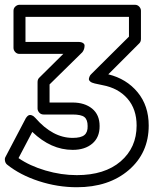

<svg xmlns="http://www.w3.org/2000/svg" viewBox="-79 -744 666 798"><path d="M-56.2 -91.8 26.9 -250Q27.3 -251.5 28.6 -253.4Q29.8 -255.4 33.7 -259.8Q37.6 -264.2 42.2 -265.6Q46.9 -267.1 53.7 -264.6Q60.5 -262.2 67.9 -253.9Q140.1 -170.9 223.1 -170.9Q257.8 -170.9 272 -182.9Q286.1 -194.8 285.2 -220.2Q285.2 -246.6 272 -257.3Q258.8 -268.1 222.2 -268.1H102.1Q91.3 -268.1 84.2 -275.9Q77.1 -283.7 77.1 -293V-402.8Q77.1 -414.1 84 -420.9L184.1 -520H2Q-8.8 -520 -15.9 -527.8Q-22.9 -535.6 -22.9 -544.9V-699.2Q-22.9 -710 -15.1 -717Q-7.3 -724.1 2 -724.1H481.9Q492.7 -724.1 499.8 -716.3Q506.8 -708.5 506.8 -699.2V-582Q506.8 -570.8 500 -564L371.1 -435.1Q446.8 -416.5 492.9 -360.6Q539.1 -304.7 539.1 -222.2Q539.1 -108.4 456.1 -37.1Q373 34.2 240.2 34.2Q160.2 34.2 82.3 8.8Q4.4 -16.6 -49.8 -60.1Q-56.6 -65.9 -58.3 -75.7Q-60.1 -85.4 -56.2 -91.8ZM-2 -86.9Q44.4 -54.7 109.9 -35.4Q175.3 -16.1 240.2 -16.1Q356 -16.1 422.4 -73.2Q488.8 -130.4 488.8 -222.2Q488.8 -290.5 450.7 -334.2Q412.6 -377.9 347.2 -390.1L314.9 -397Q301.8 -399.9 295.7 -405.5Q289.6 -411.1 290.5 -416.7Q291.5 -422.4 293.9 -427.5Q296.4 -432.6 299.8 -435.5L303.2 -439L457 -591.8V-673.8H26.9V-569.8H245.1Q258.8 -569.8 265.6 -565.4Q272.5 -561 272.5 -554.7Q272.5 -548.3 270.8 -542Q269 -535.6 266.1 -531.2L263.2 -526.9L127 -393.1V-317.9H222.2Q272.9 -317.9 304 -292.5Q335 -267.1 335 -220.2Q335.4 -173.3 304.7 -147.2Q273.9 -121.1 223.1 -121.1Q132.8 -121.1 55.2 -195.8Z"/></svg>

Font: Trueno ExtraBold Outline
Style: Regular
Weight: 800
Width: 6
Designer: Julieta Ulanovsky
Foundry: Julieta Ulanovsky
Version: Version 3.001b | FøM Fix